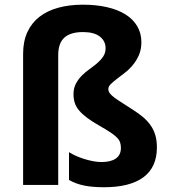

<svg xmlns="http://www.w3.org/2000/svg" viewBox="-20 -785 721 815"><path d="M580.1 -606Q580.1 -574.7 569.6 -551Q559.1 -527.3 543.7 -508.8Q528.3 -490.2 510 -476.1Q491.7 -461.9 476.3 -450.2Q460.9 -438.5 450.4 -428.2Q439.9 -418 439.9 -407.2Q439.9 -397.5 446 -389.2Q452.1 -380.9 465.1 -371.1Q478 -361.3 498 -348.9Q518.1 -336.4 545.9 -317.9Q569.8 -302.7 588.4 -286.9Q606.9 -271 619.9 -252.2Q632.8 -233.4 639.4 -210.9Q646 -188.5 646 -159.2Q646 -75.2 588.9 -32.7Q531.7 9.8 420.9 9.8Q373 9.8 337.6 2.7Q302.2 -4.4 272.9 -21V-139.2Q284.7 -131.3 301.5 -123.8Q318.4 -116.2 336.9 -110.4Q355.5 -104.5 375 -100.8Q394.5 -97.2 411.1 -97.2Q450.2 -97.2 471.7 -112.1Q493.2 -127 493.2 -157.2Q493.2 -170.4 489.7 -180.7Q486.3 -190.9 476.3 -201.2Q466.3 -211.4 448.2 -223.4Q430.2 -235.4 400.9 -252Q370.1 -269.5 349.4 -285.2Q328.6 -300.8 315.7 -316.2Q302.7 -331.5 297.4 -348.4Q292 -365.2 292 -384.8Q292 -410.6 302 -429.7Q312 -448.7 327.1 -463.9Q342.3 -479 360.1 -491.7Q377.9 -504.4 393.1 -517.3Q408.2 -530.3 418.2 -545.4Q428.2 -560.5 428.2 -580.1Q428.2 -610.8 403.8 -629.9Q379.4 -648.9 332 -648.9Q279.3 -648.9 253.2 -625.2Q227.1 -601.6 227.1 -550.8V0H78.1V-556.2Q78.1 -609.4 96.2 -648.7Q114.3 -688 147.7 -713.9Q181.2 -739.7 228 -752.4Q274.9 -765.1 332 -765.1Q388.2 -765.1 434.1 -754.6Q480 -744.1 512.5 -723.9Q544.9 -703.6 562.5 -673.8Q580.1 -644 580.1 -606Z"/></svg>

Font: Droid Sans
Style: Bold
Weight: 700
Foundry: Ascender Corporation
Version: Version 1.00 build 112